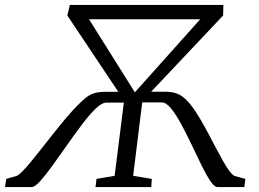

<svg xmlns="http://www.w3.org/2000/svg" viewBox="-62 -763 1056 783"><path d="M-41.5 0 -36.5 -33.5 5.5 -45.5Q14 -48.5 30.2 -65Q46.5 -81.5 67.2 -107Q88 -132.5 112 -163Q136 -193.5 161 -225Q186 -256.5 210.2 -285Q234.5 -313.5 255.5 -334.5Q274.5 -354 289.8 -365.8Q305 -377.5 322.8 -383Q340.5 -388.5 367.5 -388.5H420.5L212.5 -700L223 -743H849L848 -700L554.5 -389H611.5Q649.5 -389 673.2 -375Q697 -361 722 -327.5Q737.5 -306.5 753.8 -279Q770 -251.5 786 -221.5Q802 -191.5 817.2 -162.2Q832.5 -133 846.5 -108.2Q860.5 -83.5 872.5 -67Q884.5 -50.5 894.5 -45.5L938.5 -33.5L934.5 0H825.5Q812.5 0 795.8 -24.8Q779 -49.5 759.8 -89Q740.5 -128.5 719.5 -172.8Q698.5 -217 677.2 -256.2Q656 -295.5 635.8 -320.5Q615.5 -345.5 597.5 -345.5H518L481 -46L557 -33.5L555 0H327.5L331.5 -33.5L405.5 -46L443 -344.5H371.5Q353.5 -344.5 328 -319.8Q302.5 -295 272.8 -255.8Q243 -216.5 212 -172.2Q181 -128 152.8 -88.8Q124.5 -49.5 102.2 -24.8Q80 0 66.5 0ZM488 -386.5 754.5 -684.5H301Z"/></svg>

Font: Merriweather 28pt Light
Style: Italic
Weight: 300
Italic angle: -7.8°
Version: Version 2.101